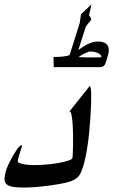

<svg xmlns="http://www.w3.org/2000/svg" viewBox="-88 -887 549 868"><path d="M369.6 -628.4Q371.1 -633.3 367.4 -637.9Q363.8 -642.6 356.7 -646.2Q349.6 -649.9 339.8 -652.1Q330.1 -654.3 319.8 -654.3Q316.4 -654.3 309.8 -652.1Q303.2 -649.9 295.9 -646.2Q288.6 -642.6 280.8 -637.9Q272.9 -633.3 267.1 -628.9Q289.1 -627.4 314.5 -627.4Q369.6 -627.4 369.6 -628.4ZM389.6 -602.1Q387.2 -594.2 380.9 -588.9Q374.5 -583.5 364.7 -583.5H154.8L153.8 -629.4Q205.6 -629.4 226.6 -637.7L272.5 -783.2Q272.5 -788.1 274.2 -796.1Q275.9 -804.2 278.3 -822.8L325.7 -867.2L314.5 -818.4Q315.4 -815.9 316.7 -814.5Q317.9 -813 319.3 -811.3Q320.8 -809.6 322 -806.9Q323.2 -804.2 324.7 -798.3L300.3 -767.6L266.1 -661.1Q294.4 -681.6 314.7 -690.4Q335 -699.2 353 -699.2Q372.1 -699.2 383.3 -694.1Q394.5 -689 399.4 -679.7Q404.3 -670.4 403.8 -658Q403.3 -645.5 398.4 -631.3ZM288.1 -134.8Q281.7 -113.8 274.2 -100.1Q266.6 -86.4 252 -77.1Q237.3 -67.9 211.9 -61.5Q186.5 -55.2 143.6 -49.3Q108.4 -44.4 77.4 -41.7Q46.4 -39.1 18.6 -39.1Q-14.2 -39.1 -33.2 -43Q-52.2 -46.9 -60.5 -56.6Q-68.8 -66.4 -67.6 -82.5Q-66.4 -98.6 -58.6 -123Q-56.6 -128.9 -52 -138.9Q-47.4 -148.9 -41.3 -160.9Q-35.2 -172.9 -28.1 -185.1Q-21 -197.3 -14.2 -207.3Q-7.3 -217.3 -1.5 -223.6Q4.4 -230 7.8 -230Q10.3 -230 12.2 -228.5L0.5 -191.4Q-10.7 -156.2 -6.3 -153.3Q3.4 -147.5 22 -144Q40.5 -140.6 67.4 -140.6Q90.8 -140.6 119.9 -143.1Q148.9 -145.5 174.6 -149.9Q200.2 -154.3 218.8 -160.2Q237.3 -166 239.3 -172.4Q240.2 -174.8 241 -191.4Q241.7 -208 242.2 -231.4Q242.7 -254.9 242.2 -281.5Q241.7 -308.1 240 -330.8Q238.3 -353.5 235.1 -368.4Q231.9 -383.3 226.1 -383.3L317.4 -498Q329.6 -494.1 320.8 -356.4Q311 -210 288.1 -134.8Z"/></svg>

Font: XB Khoramshahr
Style: Italic
Weight: 400
Italic angle: -12°
Designer: Behnam
Foundry: Irmug
Version: Version 8.005 2009